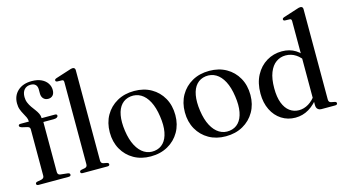

<svg xmlns="http://www.w3.org/2000/svg" viewBox="-82 -1044 2443 1361"><g transform="rotate(-15 1139.0 -363.0)"><path d="M209 -55Q209 -45 214 -38.8Q219 -32.5 229 -31.5L282.5 -25.5Q290.5 -24.5 294.2 -21Q298 -17.5 298 -12Q298 0 281.5 0H60.5Q53 0 49 -3.2Q45 -6.5 45 -11.5Q45 -17 48.5 -20.2Q52 -23.5 59.5 -25L89 -30.5Q99.5 -33.5 104.5 -39Q109.5 -44.5 109.5 -54V-394.5Q109.5 -402.5 105.8 -407.8Q102 -413 91.5 -416L53 -425Q42 -428.5 38 -432.2Q34 -436 34 -440.5Q34 -445.5 37.8 -448.5Q41.5 -451.5 49 -451.5H128.5L110.5 -438.5V-452.5Q110.5 -469 103.2 -484.2Q96 -499.5 86.5 -516Q77 -532.5 69.8 -552Q62.5 -571.5 62.5 -597Q62.5 -654 100.8 -688.8Q139 -723.5 203.5 -723.5Q245 -723.5 273.8 -709.8Q302.5 -696 317.2 -673.5Q332 -651 332 -624.5Q332 -598.5 319.2 -585Q306.5 -571.5 285.5 -571.5Q264 -571.5 250.8 -585.5Q237.5 -599.5 237.5 -623.5V-652.5Q237.5 -676 225.2 -688.2Q213 -700.5 189.5 -700.5Q159.5 -700.5 142.5 -681.2Q125.5 -662 125.5 -627Q125.5 -604.5 133.5 -585.2Q141.5 -566 153.2 -549.2Q165 -532.5 176.8 -517Q188.5 -501.5 196.2 -485.8Q204 -470 204 -453V-436.5L193.5 -451.5H301.5Q309 -451.5 313 -448.8Q317 -446 317 -440.5Q317 -432.5 309 -427.2Q301 -422 284.5 -422H209ZM526 -718V-55Q526 -44 530.5 -38Q535 -32 543.5 -30L569 -25Q576 -23.5 579.2 -20.2Q582.5 -17 582.5 -12Q582.5 -6.5 578.5 -3.2Q574.5 0 566 0H385Q377 0 373 -3.2Q369 -6.5 369 -12Q369 -16.5 372.2 -20Q375.5 -23.5 382.5 -25L409 -30Q417.5 -32.5 421.8 -38Q426 -43.5 426 -54.5V-656Q426 -664.5 423.2 -668.5Q420.5 -672.5 413.5 -673L378 -674Q371.5 -675 368.8 -677.8Q366 -680.5 366 -684.5Q366 -689.5 369 -692.5Q372 -695.5 380.5 -698.5L475.5 -729Q487.5 -733.5 494.8 -735.2Q502 -737 507 -737Q516.5 -737 521.2 -731.8Q526 -726.5 526 -718Z M886.5 -468Q957 -468 1010.8 -437.5Q1064.5 -407 1095 -352.8Q1125.5 -298.5 1125.5 -227.5Q1125.5 -158.5 1094.5 -104.5Q1063.5 -50.5 1008.8 -19.8Q954 11 882.5 11Q812.5 11 759 -19.5Q705.5 -50 675 -104Q644.5 -158 644.5 -228.5Q644.5 -298.5 675.2 -352.5Q706 -406.5 760.5 -437.2Q815 -468 886.5 -468ZM918 -20.5Q958 -25.5 984 -53.5Q1010 -81.5 1019.2 -130.2Q1028.5 -179 1018.5 -245.5Q1009 -313 985.5 -357.5Q962 -402 928 -422Q894 -442 852.5 -437Q811.5 -431.5 785.5 -403.2Q759.5 -375 750.8 -326.5Q742 -278 751.5 -211.5Q761 -145 784.8 -100.5Q808.5 -56 842.8 -35.5Q877 -15 918 -20.5Z M1437.5 -468Q1508 -468 1561.8 -437.5Q1615.5 -407 1646 -352.8Q1676.5 -298.5 1676.5 -227.5Q1676.5 -158.5 1645.5 -104.5Q1614.5 -50.5 1559.8 -19.8Q1505 11 1433.5 11Q1363.5 11 1310 -19.5Q1256.5 -50 1226 -104Q1195.5 -158 1195.5 -228.5Q1195.5 -298.5 1226.2 -352.5Q1257 -406.5 1311.5 -437.2Q1366 -468 1437.5 -468ZM1469 -20.5Q1509 -25.5 1535 -53.5Q1561 -81.5 1570.2 -130.2Q1579.5 -179 1569.5 -245.5Q1560 -313 1536.5 -357.5Q1513 -402 1479 -422Q1445 -442 1403.5 -437Q1362.5 -431.5 1336.5 -403.2Q1310.5 -375 1301.8 -326.5Q1293 -278 1302.5 -211.5Q1312 -145 1335.8 -100.5Q1359.5 -56 1393.8 -35.5Q1428 -15 1469 -20.5Z M2099.5 -75 2097.5 -78V-656Q2097.5 -664.5 2094.5 -668.5Q2091.5 -672.5 2084.5 -673L2049 -674Q2042.5 -675 2039.8 -677.8Q2037 -680.5 2037 -684.5Q2037 -689.5 2040.2 -692.5Q2043.5 -695.5 2051.5 -698.5L2146.5 -729Q2158.5 -733.5 2165.8 -735.2Q2173 -737 2178.5 -737Q2188 -737 2192.8 -731.8Q2197.5 -726.5 2197.5 -718V-55Q2197.5 -44 2201.8 -38Q2206 -32 2215 -30L2240.5 -25Q2247.5 -23.5 2250.8 -20.2Q2254 -17 2254 -12Q2254 -6.5 2249.8 -3.2Q2245.5 0 2237 0H2137.5Q2120 0 2109.8 -10Q2099.5 -20 2099.5 -39.5ZM1747.5 -217.5Q1747.5 -295 1777.5 -351.2Q1807.5 -407.5 1858.2 -438Q1909 -468.5 1970.5 -468.5Q2027.5 -468.5 2070 -441.8Q2112.5 -415 2139 -367L2119.5 -349Q2097 -389.5 2063 -411.5Q2029 -433.5 1988.5 -433.5Q1950 -433.5 1918.8 -411.5Q1887.5 -389.5 1869.5 -344Q1851.5 -298.5 1851.5 -229Q1851.5 -164 1868.2 -120.5Q1885 -77 1914.8 -55.2Q1944.5 -33.5 1982 -33.5Q2018.5 -33.5 2052.5 -54Q2086.5 -74.5 2116 -117.5L2128.5 -98Q2089.5 -44 2044 -16.5Q1998.5 11 1944.5 11Q1888 11 1843.2 -17.8Q1798.5 -46.5 1773 -98.2Q1747.5 -150 1747.5 -217.5Z"/></g></svg>

Font: Fraunces 60pt
Style: Regular
Weight: 400
Version: Version 1.000;[b76b70a41]